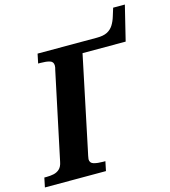

<svg xmlns="http://www.w3.org/2000/svg" viewBox="-146 -947 924 1045"><g transform="rotate(-15 316.0 -424.5)"><path d="M-23 0 -12 -53H1Q22 -53 41 -57Q60 -61 74 -74Q88 -87 93 -113L197 -604Q199 -609 200 -616Q201 -623 201 -627Q201 -649 181 -655Q161 -661 129 -661H116L127 -714H461Q498 -714 519.5 -725Q541 -736 554 -756.5Q567 -777 575 -804L589 -849H655L607 -653H364L256 -138Q252 -120 249 -105.5Q246 -91 246 -87Q246 -65 267 -59Q288 -53 319 -53H332L321 0Z"/></g></svg>

Font: Noto Serif
Style: Italic
Weight: 400
Italic angle: -12°
Designer: Monotype Design Team
Foundry: Monotype Imaging Inc.
Version: Version 2.013